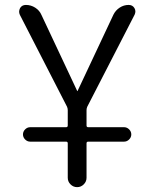

<svg xmlns="http://www.w3.org/2000/svg" viewBox="-20 -562 626 779"><path d="M102.5 12.7Q90.8 12.7 82 3.9Q73.2 -4.9 73.2 -16.6Q73.2 -28.3 82 -37.1Q90.8 -45.9 102.5 -45.9H248Q254.9 -45.9 254.9 -52.7V-115.2Q254.9 -122.1 252 -128.9L60.5 -502Q57.6 -508.8 57.6 -514.6Q57.6 -521.5 61.5 -529.3Q69.3 -542 85 -542Q105.5 -542 123 -530.8Q140.6 -519.5 148.4 -501L293 -193.4Q293 -192.4 293.9 -192.4Q294.9 -192.4 294.9 -193.4L440.4 -502.9Q449.2 -520.5 465.8 -531.2Q482.4 -542 502 -542Q517.6 -542 525.4 -529.3Q529.3 -522.5 529.3 -515.6Q529.3 -509.8 526.4 -502.9L334 -128.9Q331.1 -122.1 331.1 -115.2V-52.7Q331.1 -45.9 337.9 -45.9H483.4Q495.1 -45.9 503.9 -37.1Q512.7 -28.3 512.7 -16.6Q512.7 -4.9 503.9 3.9Q495.1 12.7 483.4 12.7H337.9Q331.1 12.7 331.1 19.5V159.2Q331.1 174.8 319.8 186Q308.6 197.3 293 197.3Q277.3 197.3 266.1 186Q254.9 174.8 254.9 159.2V19.5Q254.9 12.7 248 12.7Z"/></svg>

Font: Gen Jyuu Gothic Normal
Style: Regular
Weight: 300
Designer: [Source Han Sans]
Ryoko NISHIZUKA  (kana & ideographs); Paul D. Hunt (Latin, Greek & Cyrillic); Wenlong ZHANG  (bopomofo
Version: Version 1.002.20150607